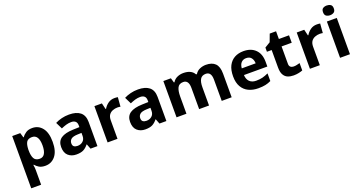

<svg xmlns="http://www.w3.org/2000/svg" viewBox="-45 -1617 5127 2714"><g transform="rotate(-20 2519.0 -260.0)"><path d="M381.8 -556.2Q473.6 -556.2 530.8 -484.4Q587.9 -413.6 587.9 -273.9Q587.9 -134.8 529.3 -62.5Q470.2 9.8 377.9 9.8Q318.8 9.8 284.2 -11.7Q249 -33.2 227.1 -60.1H219.2Q227.1 -19.5 227.1 20V240.2H78.1V-545.9H199.2L220.2 -475.1H227.1Q249 -508.3 286.1 -532.2Q322.3 -556.2 381.8 -556.2ZM334 -437Q276.4 -437 252.4 -401.4Q229.5 -365.2 227.1 -291V-274.9Q227.1 -195.8 250.5 -153.3Q273.9 -110.8 335.9 -110.8Q386.7 -110.8 411.1 -153.3Q436 -195.8 436 -275.9Q436 -437 334 -437Z M934.6 -557.1Q1043.9 -557.1 1103 -509.8Q1161.6 -461.4 1161.6 -363.8V0H1057.6L1028.8 -74.2H1024.9Q989.7 -30.3 950.7 -10.3Q911.6 9.8 843.8 9.8Q770.5 9.8 722.7 -32.7Q674.8 -75.2 674.8 -163.1Q674.8 -249.5 735.8 -291.5Q796.9 -333 918.9 -336.9L1013.7 -339.8V-363.8Q1013.7 -407.2 991.2 -426.8Q968.3 -446.8 928.7 -446.8Q889.6 -446.8 850.6 -435.5Q810.5 -422.9 774.9 -407.2L725.6 -507.8Q771 -531.2 823.2 -543.9Q876 -557.1 934.6 -557.1ZM956.1 -251Q883.8 -248.5 856 -225.1Q827.6 -201.2 827.6 -162.1Q827.6 -127.9 847.7 -113.3Q867.7 -99.1 899.9 -99.1Q948.7 -99.1 980.5 -127.4Q1013.7 -155.8 1013.7 -208V-252.9Z M1619.1 -556.2Q1625 -556.2 1645.5 -555.2Q1657.2 -554.7 1669.4 -551.8L1658.2 -412.1Q1652.8 -414.1 1637.7 -415.5Q1624.5 -417 1614.3 -417Q1575.7 -417 1541 -403.3Q1506.3 -390.1 1484.9 -360.4Q1463.4 -329.1 1463.4 -277.8V0H1314.5V-545.9H1427.2L1449.2 -454.1H1456.5Q1481 -496.6 1522.5 -526.4Q1564 -556.2 1619.1 -556.2Z M1971.7 -557.1Q2081.1 -557.1 2140.1 -509.8Q2198.7 -461.4 2198.7 -363.8V0H2094.7L2065.9 -74.2H2062Q2026.9 -30.3 1987.8 -10.3Q1948.7 9.8 1880.9 9.8Q1807.6 9.8 1759.8 -32.7Q1711.9 -75.2 1711.9 -163.1Q1711.9 -249.5 1772.9 -291.5Q1834 -333 1956.1 -336.9L2050.8 -339.8V-363.8Q2050.8 -407.2 2028.3 -426.8Q2005.4 -446.8 1965.8 -446.8Q1926.8 -446.8 1887.7 -435.5Q1847.7 -422.9 1812 -407.2L1762.7 -507.8Q1808.1 -531.2 1860.4 -543.9Q1913.1 -557.1 1971.7 -557.1ZM1993.2 -251Q1920.9 -248.5 1893.1 -225.1Q1864.7 -201.2 1864.7 -162.1Q1864.7 -127.9 1884.8 -113.3Q1904.8 -99.1 1937 -99.1Q1985.8 -99.1 2017.6 -127.4Q2050.8 -155.8 2050.8 -208V-252.9Z M2992.7 -556.2Q3085.4 -556.2 3132.8 -508.8Q3180.7 -460.9 3180.7 -356V0H3031.2V-318.8Q3031.2 -437 2949.2 -437Q2890.1 -437 2865.2 -395Q2840.3 -353.5 2840.3 -273.9V0H2691.4V-318.8Q2691.4 -437 2609.4 -437Q2547.4 -437 2523.9 -390.6Q2500.5 -344.7 2500.5 -256.8V0H2351.6V-545.9H2465.3L2485.4 -476.1H2493.7Q2518.6 -518.1 2562 -537.1Q2605.5 -556.2 2652.3 -556.2Q2713.4 -556.2 2754.4 -536.6Q2796.9 -516.6 2818.4 -476.1H2831.5Q2856.9 -518.6 2901.4 -537.1Q2945.3 -556.2 2992.7 -556.2Z M3558.6 -556.2Q3671.9 -556.2 3737.3 -491.2Q3803.2 -426.8 3803.2 -308.1V-235.8H3451.2Q3453.6 -172.9 3488.8 -136.7Q3525.4 -101.1 3587.4 -101.1Q3640.6 -101.1 3683.6 -111.3Q3727.1 -122.6 3772.5 -144V-28.8Q3731.9 -8.8 3688 0.5Q3644.5 9.8 3580.6 9.8Q3499 9.8 3435.5 -20.5Q3372.1 -50.8 3336.4 -112.8Q3300.3 -175.3 3300.3 -269Q3300.3 -365.2 3332.5 -428.7Q3365.2 -492.2 3423.3 -524.4Q3481.4 -556.2 3558.6 -556.2ZM3559.6 -450.2Q3516.6 -450.2 3487.8 -421.9Q3459.5 -393.6 3454.6 -335H3663.6Q3663.1 -384.3 3637.7 -417.5Q3612.8 -450.2 3559.6 -450.2Z M4154.3 -108.9Q4181.2 -108.9 4202.1 -114.3Q4218.8 -117.7 4248 -126V-15.1Q4222.2 -4.9 4189 2Q4154.3 9.8 4111.3 9.8Q4063.5 9.8 4023.9 -5.9Q3985.8 -21.5 3962.9 -61.5Q3940.4 -100.6 3940.4 -170.9V-434.1H3869.1V-497.1L3951.2 -546.9L3994.1 -662.1H4089.4V-545.9H4242.2V-434.1H4089.4V-170.9Q4089.4 -139.6 4107.4 -124.5Q4126 -108.9 4154.3 -108.9Z M4662.6 -556.2Q4668.5 -556.2 4689 -555.2Q4700.7 -554.7 4712.9 -551.8L4701.7 -412.1Q4696.3 -414.1 4681.2 -415.5Q4668 -417 4657.7 -417Q4619.1 -417 4584.5 -403.3Q4549.8 -390.1 4528.3 -360.4Q4506.8 -329.1 4506.8 -277.8V0H4357.9V-545.9H4470.7L4492.7 -454.1H4500Q4524.4 -496.6 4565.9 -526.4Q4607.4 -556.2 4662.6 -556.2Z M4886.2 -759.8Q4919.9 -759.8 4943.4 -744.1Q4967.3 -729.5 4967.3 -687Q4967.3 -646 4943.4 -629.9Q4918.9 -613.8 4886.2 -613.8Q4852.1 -613.8 4828.6 -629.9Q4805.2 -646 4805.2 -687Q4805.2 -729.5 4828.6 -744.1Q4851.6 -759.8 4886.2 -759.8ZM4960.4 -545.9V0H4811.5V-545.9Z"/></g></svg>

Font: Droid Sans Thai
Style: Bold
Weight: 700
Designer: Steve Matteson
Foundry: Ascender Corporation
Version: Version 1.00